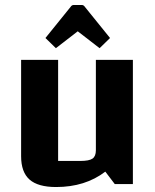

<svg xmlns="http://www.w3.org/2000/svg" viewBox="-20 -741 625 773"><path d="M515 0H442L404 -50Q323 12 206 12Q133 12 99 -18Q65 -48 65 -112V-500H214V-93H303Q339 -93 352.5 -102.5Q366 -112 366 -136V-500H515ZM163 -588 264 -713Q269 -721 277 -721H309Q317 -721 322 -713L423 -588L381 -547L293 -615L205 -547Z"/></svg>

Font: Changa SemiBold
Style: Regular
Weight: 600
Designer: Eduardo Rodriguez Tunni
Foundry: Eduardo Rodriguez Tunni
Version: Version 2.002; ttfautohint (v1.5) -l 8 -r 50 -G 150 -x 14 -H